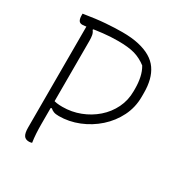

<svg xmlns="http://www.w3.org/2000/svg" viewBox="-168 -849 937 983"><g transform="rotate(30 300.0 -357.5)"><path d="M157 2Q153 3 149 4Q145 5 140 5Q118 5 109 -9.5Q100 -24 100 -55Q100 -134 100 -212.5Q100 -291 100 -369.5Q100 -448 100 -526.5Q100 -605 100 -684H150L136 -654Q145 -643 147.5 -629Q150 -615 150 -597Q150 -519 150 -438Q150 -357 150 -273.5Q150 -190 150 -105Q150 -77 151.5 -50.5Q153 -24 157 2ZM50 -700Q123 -712 177 -716Q231 -720 275 -720Q330 -720 371.5 -710.5Q413 -701 442.5 -683.5Q472 -666 490 -640Q508 -614 516.5 -580.5Q525 -547 525 -507V-483Q525 -420 498 -366Q471 -312 425.5 -271.5Q380 -231 323 -208Q266 -185 206 -185Q187 -185 175.5 -189.5Q164 -194 156 -202L138 -195V-244Q152 -239 165.5 -237Q179 -235 199 -235Q253 -235 302.5 -254Q352 -273 391 -307Q430 -341 452.5 -387Q475 -433 475 -487V-502Q475 -536 468.5 -567Q462 -598 447 -623Q413 -649 376 -659.5Q339 -670 278 -670Q232 -670 189.5 -665Q147 -660 117 -655Q87 -650 77 -650Q62 -650 56 -660.5Q50 -671 50 -690Q50 -692 50 -695Q50 -698 50 -700Z"/></g></svg>

Font: Recursive Monospace Casual Light
Style: Regular
Weight: 300
Version: Version 1.047